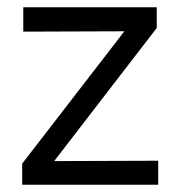

<svg xmlns="http://www.w3.org/2000/svg" viewBox="-20 -508 499 528"><path d="M41 0V-58L322 -422L44 -421V-488H411V-431L129 -65L415 -66V0Z"/></svg>

Font: Red Hat Text
Style: Regular
Weight: 400
Designer: Pentagram / MCKL
Foundry: Pentagram / MCKL
Version: Version 1.005; Red Hat Text